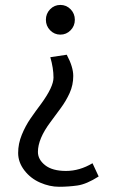

<svg xmlns="http://www.w3.org/2000/svg" viewBox="-20 -503 461 764"><path d="M245.6 -285.2Q271.5 -236.8 271.5 -200.7Q271.5 -164.6 257.1 -132.8Q242.7 -101.1 221.9 -73Q201.2 -44.9 180.7 -17.1Q130.9 49.3 130.9 101.6Q130.9 131.8 159.7 154.5Q188.5 177.2 242.7 177.2Q296.9 177.2 348.1 146.5L372.6 199.2Q324.2 230 288.1 235.1Q252 240.2 214.8 240.2Q177.7 240.2 139.6 223.6Q101.6 207 76.9 174.8Q52.2 142.6 52.2 105.7Q52.2 68.8 66.7 33.4Q81.1 -2 101.8 -32Q122.6 -62 143.6 -89.8Q192.9 -157.2 192.9 -194.3Q192.9 -231.4 180.2 -275.4ZM261 -466.1Q277.8 -448.7 277.8 -424.3Q277.8 -399.9 261 -382.6Q244.1 -365.2 220.2 -365.2Q196.3 -365.2 179.4 -382.6Q162.6 -399.9 162.6 -424.3Q162.6 -448.7 179.4 -466.1Q196.3 -483.4 220.2 -483.4Q244.1 -483.4 261 -466.1Z"/></svg>

Font: Molengo
Style: Regular
Weight: 400
Designer: moyogo
Foundry: moyogo
Version: Version 0.11; ttfautohint (v0.8) -G 32 -r 16 -x